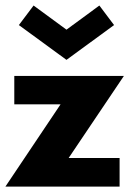

<svg xmlns="http://www.w3.org/2000/svg" viewBox="-22 -692 492 712"><path d="M31 -410.5H437.5L232.5 -106H421.5V0H-2L202.5 -305H31ZM224.5 -470 48 -599 102.5 -671.5 224.5 -582 346.5 -671.5 401 -599Z"/></svg>

Font: League Spartan Thin
Style: Bold
Weight: 700
Version: Version 2.002